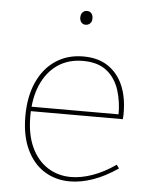

<svg xmlns="http://www.w3.org/2000/svg" viewBox="-52 -766 651 816"><g transform="rotate(5 273.0 -358.0)"><path d="M276 6Q215 6 167 -24Q119 -54 91.5 -112.5Q64 -171 64 -254Q64 -337 91.5 -398.5Q119 -460 169.5 -494Q220 -528 288 -528Q351 -528 393.5 -499.5Q436 -471 457.5 -421Q479 -371 479 -305Q479 -300 479 -294Q479 -288 478 -277H73V-296H467L458 -290Q459 -349 443 -399Q427 -449 389.5 -479Q352 -509 288 -509Q225 -509 179.5 -477.5Q134 -446 109.5 -389Q85 -332 85 -256Q85 -178 110 -124Q135 -70 179 -41.5Q223 -13 279 -13Q322 -13 370.5 -30Q419 -47 469 -82L480 -67Q426 -30 374.5 -12Q323 6 276 6ZM285 -663Q274 -663 267 -671Q260 -679 260 -692Q260 -706 267.5 -714Q275 -722 286 -722Q298 -722 305 -714Q312 -706 312 -692Q312 -678 304 -670.5Q296 -663 285 -663Z"/></g></svg>

Font: Bitter Thin
Style: Regular
Weight: 100
Designer: Sol Matas, and Bitter project Authors
Foundry: Sol Matas
Version: Version 2.002